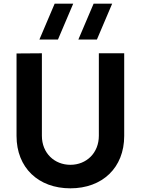

<svg xmlns="http://www.w3.org/2000/svg" viewBox="-20 -1010 766 1045"><path d="M406.5 -795H507.5L590.5 -990H489.5ZM194.5 -795H295.5L378.5 -990H277.5ZM363 15C537 15 656 -97 656 -270V-720H518V-271C518 -178 451 -113 363 -113C277 -113 208 -176 208 -271V-720L70 -719V-270C70 -97 189 15 363 15Z"/></svg>

Font: Manrope ExtraBold
Style: Regular
Weight: 800
Designer: Mikhail Sharanda
Foundry: Mikhail Sharanda
Version: Version 4.505